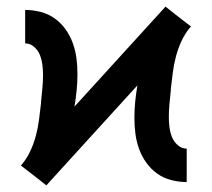

<svg xmlns="http://www.w3.org/2000/svg" viewBox="-20 -550 640 580"><path d="M120 10 82 -20 43 -50 45 -52Q61 -71 71.5 -93.5Q82 -116 88.5 -140.5Q95 -165 98 -189.5Q101 -214 104 -239V-243Q106 -263 108 -283Q110 -303 110 -324Q110 -339 108 -354.5Q106 -370 100.5 -384Q95 -398 83 -408.5Q71 -419 56 -419V-520Q79 -520 102.5 -514Q126 -508 145 -494.5Q164 -481 178 -461.5Q192 -442 200 -419.5Q208 -397 211 -373.5Q214 -350 214 -326Q214 -301 211.5 -276.5Q209 -252 205 -228L480 -530L518 -500L557 -470L555 -468Q539 -449 528.5 -426.5Q518 -404 511.5 -379.5Q505 -355 502 -330.5Q499 -306 496 -281V-277Q494 -257 492 -237Q490 -217 490 -196Q490 -181 492 -165.5Q494 -150 499.5 -136Q505 -122 517 -111.5Q529 -101 544 -101V0Q521 0 497.5 -6Q474 -12 455 -25.5Q436 -39 422 -58.5Q408 -78 400 -100.5Q392 -123 389 -146.5Q386 -170 386 -194Q386 -219 388.5 -243.5Q391 -268 395 -292Z"/></svg>

Font: Iosevka HT Extended
Style: Bold
Weight: 700
Width: 7
Monospace: yes
Designer: Belleve Invis
Foundry: Belleve Invis
Version: Version 32.3.0; ttfautohint (v1.8.4)